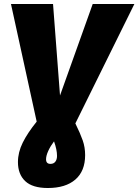

<svg xmlns="http://www.w3.org/2000/svg" viewBox="-20 -716 694 963"><path d="M358 -97Q383 -46 395 -11.5Q407 23 407 62Q407 142 358 184.5Q309 227 220 227Q143 227 106.5 192.5Q70 158 70 97Q70 48 94 -0.5Q118 -49 164 -106L35 -696H246L281 -237L445 -696H654ZM251 -7Q233 17 222 41Q211 65 211 83Q211 106 233 106Q249 106 257.5 95Q266 84 266 66Q266 35 251 -7Z"/></svg>

Font: Fira Sans Black
Style: Italic
Weight: 900
Italic angle: -8°
Designer: Carrois Corporate & Edenspiekermann AG
Foundry: Carrois Corporate GbR & Edenspiekermann AG
Version: Version 4.203